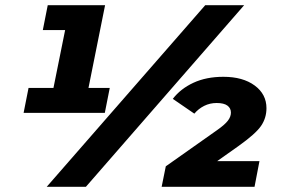

<svg xmlns="http://www.w3.org/2000/svg" viewBox="-20 -720 1090 740"><path d="M403 -381 384 -285H71L90 -381H186L231 -604H145L164 -700H385L321 -381ZM771 -700H921L311 0H160ZM817 -99H980L961 0H603L619 -79L816 -218Q846 -239 858 -254.5Q870 -270 870 -286Q870 -303 856.5 -313Q843 -323 815 -323Q789 -323 767 -312Q745 -301 729 -282L646 -339Q676 -378 725.5 -401Q775 -424 841 -424Q916 -424 961.5 -390.5Q1007 -357 1007 -303Q1007 -265 986 -234.5Q965 -204 899 -157Z"/></svg>

Font: Idrija
Style: Italic
Weight: 800
Italic angle: -11.3°
Designer: Julieta Ulanovsky
Foundry: Julieta Ulanovsky
Version: Version 7.200